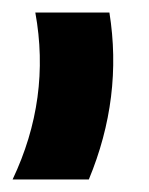

<svg xmlns="http://www.w3.org/2000/svg" viewBox="-20 -746 236 305"><path d="M36.1 -726.1H153.8Q175.3 -591.3 121.1 -460.9H0Q61 -589.4 36.1 -726.1Z"/></svg>

Font: LT Superior Black
Style: Regular
Weight: 900
Designer: Daniel Lyons
Foundry: LyonsType
Version: Version 2.005